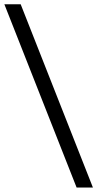

<svg xmlns="http://www.w3.org/2000/svg" viewBox="-23 -713 473 885"><path d="M330.1 151.4 -2.9 -693.4H72.3L405.3 151.4Z"/></svg>

Font: Abhaya Libre
Style: Bold
Weight: 700
Designer: Pushpananda Ekanayake, Sol Matas, Pathum Egodawatta
Foundry: Mooniak
Version: Version 1.050 ; ttfautohint (v1.6)